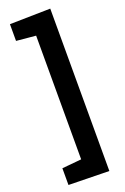

<svg xmlns="http://www.w3.org/2000/svg" viewBox="-186 -826 724 1111"><g transform="rotate(-20 176.0 -270.0)"><path d="M151.9 -650.9 32.2 -662.1V-765.1L282.2 -770V230L32.2 225.1V122.1L151.9 110.8Z"/></g></svg>

Font: Kadwa
Style: Regular
Weight: 400
Designer: Sol Matas
Foundry: Sol Matas
Version: Version 1.000;PS 001.000;hotconv 1.0.70;makeotf.lib2.5.58329